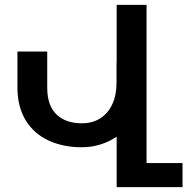

<svg xmlns="http://www.w3.org/2000/svg" viewBox="-20 -770 786 790"><path d="M731 -99.1V0H460V-207.5Q428.7 -186.5 392.3 -175.3Q356 -164.1 316.9 -164.1Q239.7 -164.1 179.7 -191.9Q119.6 -219.7 85.7 -275.1Q51.8 -330.6 51.8 -409.7V-558.1H174.3V-409.7Q174.3 -335.9 212.2 -299.3Q250 -262.7 316.9 -262.7Q360.4 -262.7 392.6 -283.2Q424.8 -303.7 442.1 -341.3Q459.5 -378.9 459.5 -429.2V-512.2H460V-750H583V-99.1Z"/></svg>

Font: Mardoto Medium
Style: Regular
Weight: 500
Designer: Christian Robertson, Vahan Hovhannisyan
Foundry: Google
Version: Version 1.000